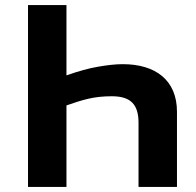

<svg xmlns="http://www.w3.org/2000/svg" viewBox="-20 -734 768 754"><path d="M419 -356C493 -356 524 -324 524 -252V0H675V-295C675 -420 590 -482 462 -482C432 -482 400 -478 365 -472C330 -466 289 -455 241 -438V-714H90V0H241V-320C305 -342 347 -356 419 -356Z"/></svg>

Font: Passageway
Style: Regular
Weight: 700
Foundry: Ascender Corporation
Version: Version 1.11